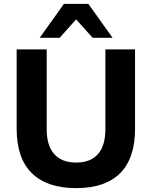

<svg xmlns="http://www.w3.org/2000/svg" viewBox="-20 -960 783 991"><path d="M373 11Q223 11 144.5 -66Q66 -143 66 -295V-705H221V-294Q221 -208 260 -164.5Q299 -121 373 -121Q447 -121 485.5 -164.5Q524 -208 524 -294V-705H677V-295Q677 -143 600 -66Q523 11 373 11ZM185 -765 310 -940H436L561 -765H458L373 -860L288 -765Z"/></svg>

Font: Nunito Sans 12pt ExtraLight ExtraBold
Style: Regular
Weight: 800
Version: Version 3.101;gftools[0.9.27]